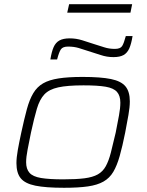

<svg xmlns="http://www.w3.org/2000/svg" viewBox="-20 -883 698 911"><path d="M284 8Q197 8 148 -2Q99 -12 78.5 -37Q58 -62 58 -109Q58 -135 64.5 -171.5Q71 -208 81 -254Q95 -319 107.5 -365Q120 -411 138 -441Q156 -471 184.5 -487.5Q213 -504 258.5 -511Q304 -518 372 -518Q458 -518 506.5 -508Q555 -498 575.5 -473Q596 -448 596 -402Q596 -375 589.5 -338Q583 -301 574 -254Q561 -189 548 -143Q535 -97 517.5 -67.5Q500 -38 471 -21.5Q442 -5 397 1.5Q352 8 284 8ZM280 -32Q341 -32 380.5 -37Q420 -42 444 -55.5Q468 -69 482 -94.5Q496 -120 506 -159Q516 -198 529 -254Q538 -300 544.5 -335Q551 -370 551 -396Q551 -429 535 -447Q519 -465 481.5 -471.5Q444 -478 376 -478Q300 -478 256.5 -468.5Q213 -459 190.5 -435Q168 -411 155 -367Q142 -323 127 -254Q118 -209 111 -173.5Q104 -138 104 -113Q104 -81 120 -63Q136 -45 174.5 -38.5Q213 -32 280 -32ZM219 -601Q225 -638 234.5 -659.5Q244 -681 262 -691Q280 -701 311 -701Q341 -701 370 -692Q399 -683 429 -673Q452 -666 475 -658.5Q498 -651 525 -651Q551 -651 559.5 -664.5Q568 -678 577 -712H609Q603 -675 593.5 -653.5Q584 -632 566.5 -622Q549 -612 518 -612Q487 -612 457.5 -622Q428 -632 398 -641Q375 -649 352.5 -655.5Q330 -662 303 -662Q278 -662 269 -649Q260 -636 251 -601ZM299 -823 308 -863H607L599 -823Z"/></svg>

Font: Saira Expanded ExtraLight
Style: Italic
Weight: 250
Width: 7
Italic angle: -12°
Designer: Hector Gatti with collaboration of the Omnibus-Type team
Foundry: Omnibus-Type
Version: Version 1.101